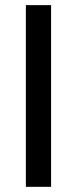

<svg xmlns="http://www.w3.org/2000/svg" viewBox="-20 -723 298 743"><path d="M80.1 0V-703.1H177.7V0Z"/></svg>

Font: Sen Medium
Style: Regular
Weight: 500
Designer: Kosal Sen, Philatype
Foundry: Philatype
Version: Version 2.000;gftools[0.9.31]